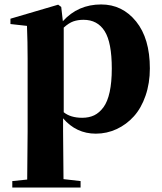

<svg xmlns="http://www.w3.org/2000/svg" viewBox="-20 -583 729 862"><path d="M254.9 -551.8 262.2 -487.8Q330.1 -563 434.1 -563Q529.3 -563 591.1 -486.6Q652.8 -410.2 652.8 -275.9Q652.8 -209.5 633.5 -153.6Q614.3 -97.7 581.1 -60.8Q547.9 -23.9 503.7 -3.4Q459.5 17.1 410.2 17.1Q322.3 17.1 263.2 -51.8V6.8Q263.2 64.9 265.1 221.2L341.8 230V258.8H35.2V230L102.1 223.1Q104 64.9 104 6.8V-319.8Q104 -395 101.1 -466.8L26.9 -475.1V-499L241.2 -562ZM266.1 -459V-79.1Q296.9 -54.2 349.1 -54.2Q379.9 -54.2 403.1 -65.4Q426.3 -76.7 444.6 -101.6Q462.9 -126.5 472.4 -170.2Q481.9 -213.9 481.9 -274.9Q481.9 -392.6 449.7 -443.4Q417.5 -494.1 355 -494.1Q330.1 -494.1 309.6 -487.1Q289.1 -480 266.1 -459Z"/></svg>

Font: Noto Serif JP Black
Style: Regular
Weight: 900
Designer: Ryoko NISHIZUKA  (kana & ideographs); Frank Grießhammer (Latin, Greek & Cyrillic); Wenlong ZHANG  (bopomofo); Sandoll Co
Foundry: Adobe Systems Incorporated
Version: Version 1.001;PS 1.001;hotconv 16.6.54;makeotf.lib2.5.65590